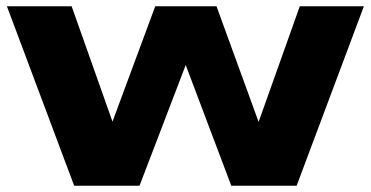

<svg xmlns="http://www.w3.org/2000/svg" viewBox="-20 -591 1180 611"><path d="M669 -571H474L338 -204L208 -571H2L216 0H424L571 -384L716 0H924L1138 -571H934L803 -203Z"/></svg>

Font: Bounded
Style: Bold
Weight: 700
Designer: Vlad Churkin
Version: Version 3.0